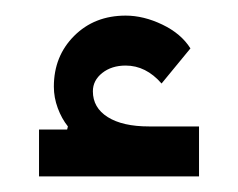

<svg xmlns="http://www.w3.org/2000/svg" viewBox="-20 -772 305 246"><path d="M30 -606H66L67 -610Q59 -620 54 -633.5Q49 -647 49 -661Q49 -700 75 -726Q101 -752 141 -752Q164 -752 188 -740.5Q212 -729 224 -710L187 -665Q167 -688 141 -688Q123 -688 111 -678.5Q99 -669 99 -655Q99 -634 118 -622Q137 -610 171 -610H235V-546H30Z"/></svg>

Font: IBM Plex Sans Arabic
Style: Regular
Weight: 400
Designer: Mike Abbink, Paul van der Laan, Pieter van Rosmalen, Wael Morcos, Khajak Apelian
Foundry: Bold Monday
Version: Version 1.1